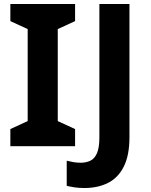

<svg xmlns="http://www.w3.org/2000/svg" viewBox="-20 -734 760 964"><path d="M357 0H32V-86L119 -126V-588L32 -628V-714H357V-628L270 -588V-126L357 -86ZM404 210Q375 210 353 206.5Q331 203 315 199V73Q331 77 348.5 80Q366 83 386 83Q412 83 433.5 73Q455 63 467 35Q479 7 479 -45V-714H630V-46Q630 46 601.5 102.5Q573 159 522 184.5Q471 210 404 210Z"/></svg>

Font: Noto Sans Devanagari UI
Style: Bold
Weight: 700
Designer: Jelle Bosma - Monotype Design Team
Foundry: Monotype Imaging Inc.
Version: Version 2.004; ttfautohint (v1.8.4.7-5d5b)